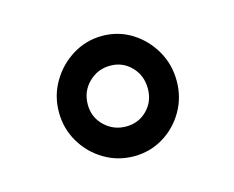

<svg xmlns="http://www.w3.org/2000/svg" viewBox="-51 -790 475 389"><g transform="rotate(-15 187.0 -595.0)"><path d="M64 -594.2Q64 -628.9 81.1 -657.7Q98.1 -686.5 126.5 -703.9Q154.8 -721.2 188.5 -721.2Q222.2 -721.2 250 -703.9Q277.8 -686.5 294.4 -657.7Q311 -628.9 311 -594.2Q311 -559.6 294.4 -531Q277.8 -502.4 250 -485.6Q222.2 -468.8 188.5 -468.8Q154.8 -468.8 126.5 -485.6Q98.1 -502.4 81.1 -531Q64 -559.6 64 -594.2ZM124.5 -594.2Q124.5 -567.4 143.3 -549.3Q162.1 -531.2 188.5 -531.2Q214.8 -531.2 232.7 -549.3Q250.5 -567.4 250.5 -594.2Q250.5 -621.6 232.7 -640.1Q214.8 -658.7 188.5 -658.7Q162.1 -658.7 143.3 -640.1Q124.5 -621.6 124.5 -594.2Z"/></g></svg>

Font: Vazirmatn RD
Style: Regular
Weight: 400
Designer: Saber Rastikerdar
Foundry: Saber Rastikerdar
Version: Version 32.102